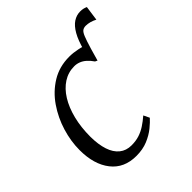

<svg xmlns="http://www.w3.org/2000/svg" viewBox="-190 -792 922 922"><g transform="rotate(-45 271.0 -331.0)"><path d="M396.5 -446 386 -529.5Q399.5 -580.5 417.5 -612Q435.5 -643.5 457.5 -657.8Q479.5 -672 504 -672Q516.5 -672 525.5 -669.8Q534.5 -667.5 542 -664L531.5 -589Q517.5 -596.5 502.8 -600.5Q488 -604.5 474.5 -604.5Q462 -604.5 453 -598.5Q444 -592.5 435.8 -572.5Q427.5 -552.5 414.5 -509ZM205 10Q122 10 76.8 -47.8Q31.5 -105.5 31.5 -203Q31.5 -262.5 50.2 -324.2Q69 -386 105 -438.5Q141 -491 193.5 -523.2Q246 -555.5 313.5 -555.5Q340 -555.5 370 -549.2Q400 -543 421 -532L396.5 -446L385 -451.5Q372.5 -470 358.5 -482.2Q344.5 -494.5 329.5 -500.2Q314.5 -506 298 -506Q257 -506 223.2 -484.2Q189.5 -462.5 165 -423Q140.5 -383.5 127 -329.5Q113.5 -275.5 113.5 -211Q114 -158 126.5 -120.2Q139 -82.5 163.8 -62.5Q188.5 -42.5 224.5 -42.5Q253.5 -42.5 277 -50Q300.5 -57.5 322 -71.5Q343.5 -85.5 365.5 -104.5L380 -74.5Q366 -58.5 341.5 -38.5Q317 -18.5 282.8 -4.2Q248.5 10 205 10Z"/></g></svg>

Font: Merriweather 48pt Light
Style: Italic
Weight: 300
Italic angle: -7.8°
Version: Version 2.101